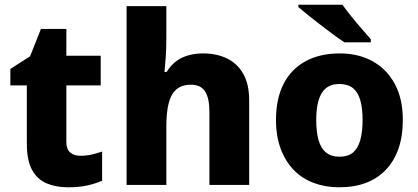

<svg xmlns="http://www.w3.org/2000/svg" viewBox="-20 -786 1776 816"><path d="M321 -124Q347 -124 369 -129Q391 -134 414 -142V-18Q387 -6 352 2Q317 10 269 10Q218 10 178.5 -6.5Q139 -23 116.5 -63.5Q94 -104 94 -176V-423H24V-493L108 -547L154 -663H262V-549H408V-423H262V-182Q262 -153 278 -138.5Q294 -124 321 -124Z M687 -627Q687 -577 684 -537.5Q681 -498 679 -480H688Q706 -509 729 -526Q752 -543 781 -551Q810 -559 843 -559Q900 -559 944 -538Q988 -517 1013.5 -473Q1039 -429 1039 -358V0H870V-311Q870 -369 851.5 -397.5Q833 -426 792 -426Q752 -426 729 -405.5Q706 -385 696.5 -346Q687 -307 687 -250V0H518V-760H687Z M1692 -276Q1692 -207 1673.5 -154Q1655 -101 1619.5 -64Q1584 -27 1534.5 -8.5Q1485 10 1421 10Q1363 10 1313.5 -8.5Q1264 -27 1228.5 -63.5Q1193 -100 1173 -153.5Q1153 -207 1153 -276Q1153 -367 1185.5 -430Q1218 -493 1279 -526Q1340 -559 1424 -559Q1503 -559 1563 -526Q1623 -493 1657.5 -430Q1692 -367 1692 -276ZM1324 -276Q1324 -225 1334 -190Q1344 -155 1366 -137.5Q1388 -120 1423 -120Q1459 -120 1480 -137.5Q1501 -155 1511 -190Q1521 -225 1521 -276Q1521 -327 1511 -361Q1501 -395 1479.5 -412Q1458 -429 1422 -429Q1371 -429 1347.5 -390.5Q1324 -352 1324 -276ZM1435 -766Q1451 -744 1473 -716.5Q1495 -689 1517.5 -663.5Q1540 -638 1556 -619V-606H1444Q1424 -619 1397.5 -638.5Q1371 -658 1342.5 -680Q1314 -702 1289 -722Q1264 -742 1248 -756V-766Z"/></svg>

Font: Noto Sans Hebrew ExtraBold
Style: Regular
Weight: 800
Designer: Monotype Design Team
Foundry: Monotype Imaging Inc.
Version: Version 2.003